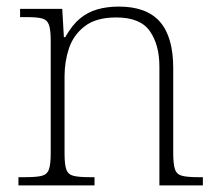

<svg xmlns="http://www.w3.org/2000/svg" viewBox="-20 -563 663 583"><path d="M36 0V-25H56Q90 -25 106.5 -29Q123 -33 128.5 -48.5Q134 -64 134 -98V-439Q134 -473 128.5 -488Q123 -503 107.5 -507Q92 -511 64 -511H41V-536H169L174 -450H178Q199 -487 222.5 -506.5Q246 -526 275.5 -534.5Q305 -543 341 -543Q425 -543 465.5 -497Q506 -451 506 -356V-98Q506 -64 511.5 -48.5Q517 -33 533.5 -29Q550 -25 583 -25H596V0H464V-361Q464 -427 435 -468.5Q406 -510 333 -510Q272 -510 237.5 -483.5Q203 -457 189.5 -416.5Q176 -376 176 -331V-97Q176 -63 181.5 -48Q187 -33 203.5 -29Q220 -25 253 -25H267V0Z"/></svg>

Font: Noto Serif Bengali ExtraLight
Style: Regular
Weight: 250
Version: Version 2.003